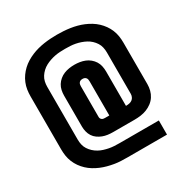

<svg xmlns="http://www.w3.org/2000/svg" viewBox="-196 -934 1142 1188"><g transform="rotate(-30 375.0 -340.0)"><path d="M375 98Q352 98 328.5 97Q305 96 281.5 92Q258 88 235.5 82Q213 76 191.5 67Q170 58 149.5 45.5Q129 33 112 17Q95 1 81.5 -18Q68 -37 59 -59Q50 -81 46.5 -104Q43 -127 43 -151V-529Q43 -553 46.5 -576Q50 -599 59 -621Q68 -643 81.5 -662Q95 -681 112 -697Q129 -713 149.5 -725.5Q170 -738 191.5 -747Q213 -756 235.5 -762Q258 -768 281.5 -771.5Q305 -775 328.5 -776.5Q352 -778 375 -778Q398 -778 421.5 -776.5Q445 -775 468.5 -771.5Q492 -768 514.5 -762Q537 -756 558.5 -747Q580 -738 600.5 -725.5Q621 -713 638 -697Q655 -681 668.5 -662Q682 -643 691 -621Q700 -599 703.5 -576Q707 -553 707 -529V-233Q707 -211 701.5 -189.5Q696 -168 684 -149.5Q672 -131 654 -117.5Q636 -104 615.5 -96Q595 -88 573 -85Q551 -82 529 -82H375Q356 -82 337.5 -84.5Q319 -87 302 -93.5Q285 -100 269.5 -111Q254 -122 244 -137.5Q234 -153 229.5 -171.5Q225 -190 225 -208V-429Q225 -448 229 -467Q233 -486 243 -502Q253 -518 268 -530.5Q283 -543 300.5 -550Q318 -557 337 -560Q356 -563 375 -563Q394 -563 413 -560Q432 -557 449.5 -550Q467 -543 482 -530.5Q497 -518 507 -502Q517 -486 521 -467Q525 -448 525 -429V-183H529Q540 -183 551 -185.5Q562 -188 570.5 -194.5Q579 -201 583.5 -211.5Q588 -222 588 -233V-529Q588 -547 584 -565Q580 -583 570 -598.5Q560 -614 546.5 -626.5Q533 -639 517 -647.5Q501 -656 483.5 -662Q466 -668 448 -671.5Q430 -675 411.5 -676Q393 -677 375 -677Q357 -677 338.5 -676Q320 -675 302 -671.5Q284 -668 266.5 -662Q249 -656 233 -647.5Q217 -639 203.5 -626.5Q190 -614 180 -598.5Q170 -583 166 -565Q162 -547 162 -529V-151Q162 -133 166 -115Q170 -97 180 -81.5Q190 -66 203.5 -53.5Q217 -41 233 -32Q249 -23 266.5 -17.5Q284 -12 302 -8.5Q320 -5 338.5 -4Q357 -3 375 -3H656V98ZM375 -183H406V-429Q406 -435 404.5 -441.5Q403 -448 398.5 -453Q394 -458 388 -460Q382 -462 375 -462Q368 -462 362 -460Q356 -458 351.5 -453Q347 -448 345.5 -441.5Q344 -435 344 -429V-208Q344 -202 346.5 -197Q349 -192 353.5 -188.5Q358 -185 363.5 -184Q369 -183 375 -183Z"/></g></svg>

Font: Iosevka Aile
Style: Bold
Weight: 700
Designer: Belleve Invis
Foundry: Belleve Invis
Version: Version 28.0.1; ttfautohint (v1.8.4)